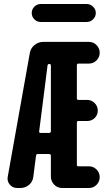

<svg xmlns="http://www.w3.org/2000/svg" viewBox="-20 -940 540 960"><path d="M234.4 -284.2V-612.3Q234.4 -620.1 226.6 -620.1Q218.8 -620.1 217.8 -613.3L175.8 -283.2Q174.8 -280.3 176.8 -277.8Q178.7 -275.4 182.6 -275.4H224.6Q234.4 -275.4 234.4 -284.2ZM372.1 -622.1Q364.3 -622.1 364.3 -613.3V-448.2Q364.3 -440.4 372.1 -440.4H416Q437.5 -440.4 453.1 -424.8Q468.8 -409.2 468.8 -387.2Q468.8 -365.2 453.6 -350.1Q438.5 -335 416 -335H372.1Q364.3 -335 364.3 -326.2V-116.2Q364.3 -108.4 372.1 -108.4H424.8Q447.3 -108.4 462.9 -92.3Q478.5 -76.2 478.5 -54.2Q478.5 -32.2 462.9 -16.1Q447.3 0 424.8 0H291Q266.6 0 250.5 -17.1Q234.4 -34.2 234.4 -56.6V-161.1Q234.4 -169.9 224.6 -169.9H168.9Q161.1 -169.9 160.2 -162.1L146.5 -55.7Q143.6 -31.2 125 -15.6Q106.4 0 82 0H66.4Q43 0 28.8 -17.1Q14.6 -34.2 18.6 -55.7L128.9 -673.8Q132.8 -698.2 151.9 -714.4Q170.9 -730.5 196.3 -730.5H424.8Q447.3 -730.5 462.9 -714.4Q478.5 -698.2 478.5 -676.3Q478.5 -654.3 462.9 -638.2Q447.3 -622.1 424.8 -622.1ZM183.6 -919.9H414.1Q431.6 -919.9 445.3 -906.7Q459 -893.6 459 -875Q459 -856.4 445.3 -843.3Q431.6 -830.1 414.1 -830.1H183.6Q165 -830.1 151.9 -843.3Q138.7 -856.4 138.7 -875Q138.7 -893.6 151.9 -906.7Q165 -919.9 183.6 -919.9Z"/></svg>

Font: Rounded Mgen+ 1mn bold
Style: Bold
Weight: 700
Designer: [Source Han Sans]
Ryoko NISHIZUKA  (kana & ideographs); Paul D. Hunt (Latin, Greek & Cyrillic); Wenlong ZHANG  (bopomofo
Version: Version 1.059.20150602